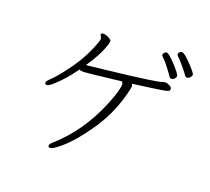

<svg xmlns="http://www.w3.org/2000/svg" viewBox="-136 -951 1271 1163"><g transform="rotate(20 500.0 -369.5)"><path d="M928 -644Q918 -644 912.5 -653.5Q907 -663 877 -699Q847 -735 837 -743Q827 -751 827 -759Q827 -767 833.5 -773Q840 -779 848 -779Q864 -779 910 -730.5Q956 -682 956 -672.5Q956 -663 947 -653.5Q938 -644 928 -644ZM842 -605Q832 -605 826 -615Q820 -625 793.5 -660Q767 -695 754 -705.5Q741 -716 741 -723.5Q741 -731 748 -738Q755 -745 762 -745Q769 -745 786 -730.5Q803 -716 822 -695.5Q841 -675 855 -657Q869 -639 869 -630.5Q869 -622 860.5 -613.5Q852 -605 842 -605ZM566 -488Q346 -462 327.5 -462Q309 -462 300 -467Q242 -386 184 -335Q157 -311 145 -311Q133 -311 133 -321.5Q133 -332 148 -346Q191 -385 256 -476.5Q321 -568 357 -676Q358 -678 358 -685Q358 -692 353 -699.5Q348 -707 348 -711Q348 -721 364.5 -721Q381 -721 406 -706Q417 -699 417 -691Q417 -683 408 -656Q384 -588 328 -507H337Q354 -509 427 -517Q781 -556 802 -570Q806 -572 817.5 -572Q829 -572 844.5 -563.5Q860 -555 860 -546Q860 -537 856 -533Q852 -529 831 -524.5Q810 -520 762 -513.5Q714 -507 627 -495Q633 -486 633 -479Q633 -472 631 -464Q596 -302 505.5 -171.5Q415 -41 339 16Q307 40 294.5 40Q282 40 282 29Q282 18 297 6Q449 -128 533 -332Q574 -432 574 -470Q574 -480 566 -488Z"/></g></svg>

Font: LXGW WenKai Light
Style: Regular
Weight: 300
Designer: LXGW / Fontworks Inc.
Foundry: LXGW / Fontworks Inc.
Version: Version 1.501; October 10, 2024